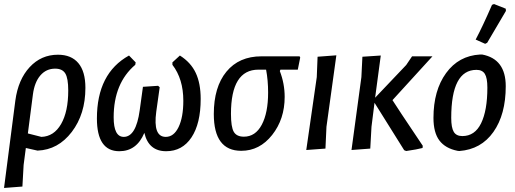

<svg xmlns="http://www.w3.org/2000/svg" viewBox="-20 -739 2552 951"><path d="M0 192 56 -241Q70 -345 127 -406.5Q184 -468 267 -468Q333 -468 368 -426.5Q403 -385 403 -304Q403 -174 335.5 -85.5Q268 3 166 7L108 -6L97 78L91 185ZM143 -271 118 -78 185 -61Q247 -63 282.5 -124.5Q318 -186 318 -291Q318 -351 303.5 -375Q289 -399 253 -399Q209 -399 180 -365.5Q151 -332 143 -271Z M571 10Q460 10 460 -152Q460 -376 619 -464L652 -430L650 -418Q543 -327 543 -158Q543 -61 593 -61Q654 -61 672 -193L688 -309L763 -314L771 -307L754 -186Q737 -61 801 -61Q841 -61 864.5 -109.5Q888 -158 888 -240Q888 -348 834 -418V-430L871 -464Q925 -430 949.5 -378Q974 -326 974 -249Q974 -127 928.5 -58.5Q883 10 803 10Q716 10 695 -81Q657 10 571 10Z M1175 8Q1039 8 1039 -174Q1039 -308 1101.5 -384Q1164 -460 1275 -460H1464L1467 -454L1455 -394H1369L1366 -387Q1390 -325 1390 -259Q1390 -149 1328 -70.5Q1266 8 1175 8ZM1188 -62Q1245 -62 1276.5 -121Q1308 -180 1308 -281Q1308 -341 1298 -394H1260Q1124 -394 1124 -175Q1124 -110 1138 -86Q1152 -62 1188 -62Z M1646 -465 1597 -111 1592 -3 1497 4 1549 -357 1553 -458Z M1721 4 1770 -357 1775 -458 1866 -464 1838 -255 1992 -417 2021 -460H2122L1924 -243Q1941 -215 2074 -17L2073 -6Q2047 1 1992 9L1982 5L1835 -230L1820 -111L1814 -3Z M2417 -715 2427 -719 2485 -696 2486 -685Q2458 -637 2393 -527L2383 -522L2336 -543Q2371 -609 2417 -715ZM2358 -469H2368Q2485 -447 2485 -312Q2485 -172 2424 -85.5Q2363 1 2255 9L2246 8Q2186 -4 2156.5 -43Q2127 -82 2127 -155Q2127 -291 2189.5 -377Q2252 -463 2358 -469ZM2340 -393Q2215 -393 2215 -155Q2215 -107 2227.5 -86Q2240 -65 2270 -65Q2332 -65 2363 -128.5Q2394 -192 2394 -305Q2394 -353 2381.5 -373Q2369 -393 2340 -393Z"/></svg>

Font: Alegreya Sans Medium
Style: Italic
Weight: 500
Italic angle: -7°
Designer: Juan Pablo del Peral
Foundry: Huerta Tipografica
Version: Version 2.007